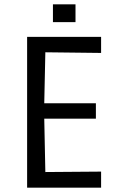

<svg xmlns="http://www.w3.org/2000/svg" viewBox="-20 -865 554 885"><path d="M105 0V-695H446V-621L189 -624L184 -389H422V-318H184L189 -72L446 -74V0ZM224 -763V-845H328V-763Z"/></svg>

Font: Ruda
Style: Regular
Weight: 400
Designer: Mariela Monsalve and Angelina Sanchez
Foundry: Mariela Monsalve and Angelina Sanchez
Version: Version 2.000